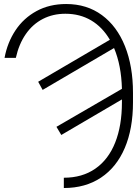

<svg xmlns="http://www.w3.org/2000/svg" viewBox="-20 -738 691 965"><path d="M312.5 -717.8Q416.5 -717.8 492.2 -662.1Q567.9 -606.4 608.2 -505.6Q648.4 -404.8 648.4 -271.5V-223.6Q648.4 -91.3 607.2 5.6Q565.9 102.5 487.5 154.8Q409.2 207 300.8 207V155.3Q393.6 155.3 459.2 109.6Q524.9 64 558.8 -21.2Q592.8 -106.4 592.8 -223.6V-238.3L288.1 -59.6L263.7 -100.6L592.8 -291.5Q589.8 -409.7 553.2 -496.6L194.3 -286.1L171.9 -327.1L532.2 -538.1Q495.1 -601.6 438.5 -635.3Q381.8 -668.9 308.6 -668.9Q246.1 -668.9 195.3 -642.8Q144.5 -616.7 109.9 -566.9Q75.2 -517.1 59.6 -447.3H2.9Q17.1 -524.4 57.9 -585.7Q98.6 -647 163.6 -682.4Q228.5 -717.8 312.5 -717.8Z"/></svg>

Font: Pretendard ExtraLight
Style: Regular
Weight: 200
Designer: Base glyphs from Inter by Rasmus Andersson; Hangeul glyphs from Noto Sans CJK(Source Han Sans) by Jang Soo-young and Kan
Foundry: Kil Hyung-jin
Version: Version 1.309